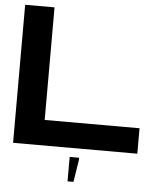

<svg xmlns="http://www.w3.org/2000/svg" viewBox="-58 -750 807 970"><g transform="rotate(5 345.0 -265.0)"><path d="M30 0V-700H179V-129H660V0ZM321 170V46H369V56L351 170Z"/></g></svg>

Font: Vina Sans
Style: Regular
Weight: 400
Designer: Andree Nguyen
Foundry: Nguyen Type Foundry
Version: Version 1.002; ttfautohint (v1.8.4.7-5d5b);gftools[0.9.28]